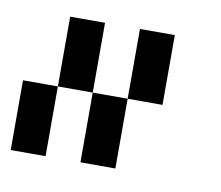

<svg xmlns="http://www.w3.org/2000/svg" viewBox="-47 -977 479 417"><g transform="rotate(10 192.5 -769.0)"><path d="M153.8 -615.4V-769.2H230.8V-923.1H307.7V-769.2H230.8V-615.4ZM0 -615.4V-769.2H76.9V-923.1H153.8V-769.2H76.9V-615.4Z"/></g></svg>

Font: Mintsoda - Lime Green 13x16
Style: Regular
Weight: 400
Designer: Mintsoda-15
Version: Version 1.0